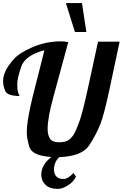

<svg xmlns="http://www.w3.org/2000/svg" viewBox="-25 -1020 801 1254"><path d="M464.4 -811 405.3 -1000H510.3L539.1 -811ZM244.6 121.1Q244.6 56.6 310.5 5.4Q184.1 -2.9 167 -60.1Q149.9 -117.2 149.9 -153.3Q149.9 -189.5 156.7 -233.9Q163.6 -278.3 174.8 -329.3Q186 -380.4 200.9 -438.2Q215.8 -496.1 231.9 -560.1L265.1 -691.9Q138.2 -658.7 113 -583Q87.9 -507.3 87.9 -474.6Q87.9 -441.9 90.1 -429.9Q92.3 -418 95 -410.9Q97.7 -403.8 99.9 -400.1Q102.1 -396.5 102.1 -393.1Q22.9 -393.1 9 -426.3Q-4.9 -459.5 -4.9 -489.7Q-4.9 -520 9.8 -553.5Q24.4 -586.9 62.7 -631.1Q101.1 -675.3 189 -712.6Q276.9 -750 373 -750Q395 -750 420.9 -745.1Q397.5 -659.2 378.7 -589.6Q359.9 -520 323 -384.5Q286.1 -249 286.1 -178.7Q286.1 -138.2 301.5 -114.5Q316.9 -90.8 359.9 -90.8Q402.8 -90.8 422.9 -105.2Q442.9 -119.6 456.8 -142.1Q470.7 -164.6 491.9 -221.7Q513.2 -278.8 548.3 -439L615.2 -748H756.3L689.9 -436Q655.3 -272.9 629.9 -208Q604.5 -143.1 557.6 -71Q510.7 1 361.8 6.3Q327.6 39.6 327.6 87.9Q327.6 115.7 342.8 132.3Q357.9 148.9 388.7 148.9Q419.4 148.9 454.6 109.9L471.7 132.8Q456.5 166.5 419.7 190.2Q382.8 213.9 352.5 213.9Q300.8 213.9 272.7 187.5Q244.6 161.1 244.6 121.1Z"/></svg>

Font: Lobster-Regular
Style: Regular
Weight: 400
Designer: Pablo Impallari
Foundry: Pablo Impallari
Version: Version 1.007; ttfautohint (v1.1) -l 8 -r 50 -G 50 -x 14 -D 